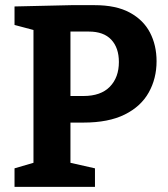

<svg xmlns="http://www.w3.org/2000/svg" viewBox="-20 -724 650 744"><path d="M303.3 -249H224L253 -271.3V-70.3L232.7 -97.7L348 -71.7V0H36.3V-71.7L132 -99.7L109.7 -70.3V-631.7L135.3 -601L36.3 -627.3V-699L256 -704H347Q430 -704 482.8 -675.3Q535.7 -646.7 561.2 -597.7Q586.7 -548.7 586.7 -486.7Q586.7 -419.7 556.3 -365.5Q526 -311.3 463.3 -280.2Q400.7 -249 303.3 -249ZM324.3 -601.7H230.7L253 -624V-329.7L224 -352H303.7Q370.7 -352 405.7 -388Q440.7 -424 440.7 -483.7Q440.7 -538.7 411.2 -570.2Q381.7 -601.7 324.3 -601.7Z"/></svg>

Font: Bitter Thin
Style: Regular
Weight: 100
Designer: Sol Matas, and Bitter project Authors
Foundry: Sol Matas
Version: Version 2.002